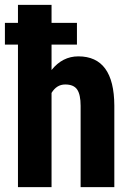

<svg xmlns="http://www.w3.org/2000/svg" viewBox="-27 -770 543 790"><path d="M295.4 -538.1Q442.4 -538.1 443.4 -335.9V0H304.7V-334.5Q304.7 -380.9 290.5 -401.6Q276.4 -422.4 241.2 -422.4Q206.1 -422.4 185.1 -387.7V0H46.9V-586.4H-6.8V-675.8H46.9V-750H185.1V-675.8H289.6V-586.4H185.1V-481.9Q230 -538.1 295.4 -538.1Z"/></svg>

Font: RobotoCondensed-Bold
Style: Bold
Weight: 700
Designer: Google
Version: Version 2.001240; 2014